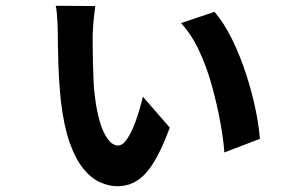

<svg xmlns="http://www.w3.org/2000/svg" viewBox="-20 -602 1040 665"><path d="M310 -581Q309 -573 306.5 -552.5Q304 -532 302.5 -511Q301 -490 301 -481Q301 -465 301 -439Q301 -413 302 -383Q303 -353 304 -324Q305 -295 308 -273Q314 -221 325.5 -181.5Q337 -142 353.5 -120Q370 -98 389 -98Q403 -98 416 -115Q429 -132 440.5 -158.5Q452 -185 460.5 -214Q469 -243 475 -267L568 -160Q529 -53 487.5 -5Q446 43 387 43Q357 43 326 29Q295 15 268 -18.5Q241 -52 221 -109Q201 -166 191 -251Q188 -279 185.5 -314.5Q183 -350 182 -386Q181 -422 180.5 -451.5Q180 -481 180 -496Q180 -507 179 -525Q178 -543 176.5 -559.5Q175 -576 173 -582ZM723 -561Q757 -521 784.5 -464.5Q812 -408 832.5 -345Q853 -282 865 -223.5Q877 -165 880 -121L757 -74Q754 -119 743 -179Q732 -239 714.5 -303Q697 -367 670.5 -424.5Q644 -482 607 -522Z"/></svg>

Font: Noto Sans SC Thin
Style: Bold
Weight: 700
Version: Version 2.004-H2;hotconv 1.0.118;makeotfexe 2.5.65603